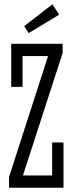

<svg xmlns="http://www.w3.org/2000/svg" viewBox="-20 -875 342 895"><path d="M32.2 -470.2V-670.9H272V-627.9L86.9 -57.1H223.1V-210.9H275.9V0H22V-49.8L204.1 -613.8H85V-470.2ZM255.9 -806.6 113.8 -720.7 92.8 -752.9 224.1 -855Z"/></svg>

Font: Stint Ultra Condensed
Style: Regular
Weight: 400
Width: 1
Designer: Astigmatic (AOETI)
Foundry: Astigmatic (AOETI)
Version: Version 1.000